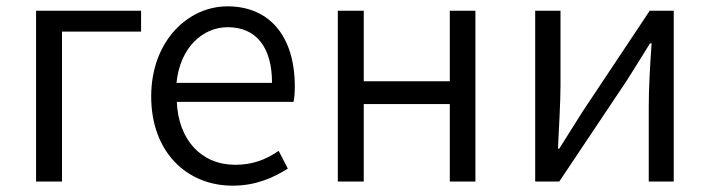

<svg xmlns="http://www.w3.org/2000/svg" viewBox="-20 -574 2244 607"><path d="M94 0H176V-474H426V-540H94Z M715 13C789 13 844 -12 890 -41L861 -97C820 -69 778 -53 724 -53C616 -53 544 -132 539 -252H908C911 -266 912 -283 912 -301C912 -457 834 -554 699 -554C575 -554 458 -445 458 -269C458 -92 572 13 715 13ZM538 -312C549 -423 620 -488 700 -488C788 -488 840 -427 840 -312Z M1048 0H1130V-245H1402V0H1483V-540H1402V-317H1130V-540H1048Z M1672 0H1748L1962 -320C1983 -353 2014 -403 2035 -437H2040C2035 -366 2031 -294 2031 -236V0H2110V-540H2034L1821 -220C1800 -187 1769 -137 1748 -104H1744C1747 -174 1752 -247 1752 -304V-540H1672Z"/></svg>

Font: Noto Sans CJK SC DemiLight
Style: Regular
Weight: 350
Designer: Ryoko NISHIZUKA 西塚涼子 (kana, bopomofo & ideographs); Paul D. Hunt (Latin, Greek & Cyrillic); Sandoll Communications 산돌커뮤니
Foundry: Adobe
Version: Version 2.004;hotconv 1.0.118;makeotfexe 2.5.65603